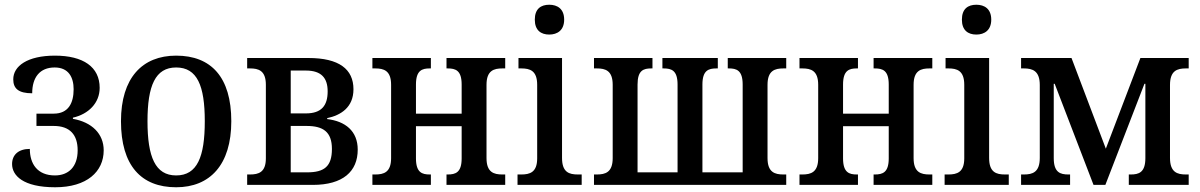

<svg xmlns="http://www.w3.org/2000/svg" viewBox="-20 -781 5069 811"><path d="M213 10C347 10 418 -56 418 -146C418 -216 368 -265 288 -279V-284C354 -299 401 -346 401 -410C401 -498 332 -546 212 -546C96 -546 36 -502 36 -446C36 -407 58 -387 116 -387C116 -454 148 -496 211 -496C270 -496 291 -454 291 -404C291 -346 269 -301 207 -301H134V-249H207C275 -249 308 -212 308 -146C308 -76 269 -40 212 -40C138 -40 106 -89 106 -152C58 -152 31 -127 31 -88C31 -40 77 10 213 10Z M724 10C867 10 957 -85 957 -269C957 -455 872 -546 724 -546C581 -546 491 -452 491 -269C491 -82 576 10 724 10ZM724 -40C636 -40 603 -118 603 -269C603 -419 636 -496 724 -496C813 -496 845 -419 845 -269C845 -118 813 -40 724 -40Z M1024 0H1301C1429 0 1491 -57 1491 -149C1491 -228 1438 -269 1362 -278V-282C1419 -294 1473 -327 1473 -404C1473 -489 1412 -536 1283 -536H1024V-492H1036C1072 -492 1103 -483 1103 -423V-112C1103 -53 1072 -44 1036 -44H1024ZM1208 -302V-483H1272C1338 -483 1364 -451 1364 -395C1364 -335 1338 -302 1272 -302ZM1208 -53V-249H1275C1345 -249 1382 -224 1382 -152C1382 -78 1350 -53 1277 -53Z M1553 0H1800V-44H1795C1763 -44 1737 -52 1737 -112V-248H1930V-112C1930 -52 1904 -44 1871 -44H1866V0H2114V-44H2102C2066 -44 2035 -53 2035 -113V-423C2035 -483 2066 -492 2102 -492H2114V-536H1866V-492H1871C1904 -492 1930 -484 1930 -424V-301H1737V-424C1737 -484 1763 -492 1795 -492H1800V-536H1553V-492H1565C1601 -492 1632 -483 1632 -423V-113C1632 -53 1601 -44 1565 -44H1553Z M2300 -635C2334 -635 2363 -653 2363 -698C2363 -744 2334 -761 2300 -761C2265 -761 2239 -744 2239 -698C2239 -653 2265 -635 2300 -635ZM2166 0H2437V-44H2421C2384 -44 2354 -53 2354 -114V-536H2170V-492H2182C2218 -492 2249 -483 2249 -423V-112C2249 -53 2218 -44 2182 -44H2166Z M2489 0H3301V-44H3289C3253 -44 3222 -53 3222 -113V-423C3222 -483 3253 -492 3289 -492H3301V-536H3054V-492H3059C3091 -492 3117 -484 3117 -424V-53H2947V-424C2947 -484 2973 -492 3006 -492H3012V-536H2778V-492H2783C2816 -492 2842 -484 2842 -424V-53H2673V-424C2673 -484 2698 -492 2731 -492H2736V-536H2489V-492H2501C2537 -492 2568 -483 2568 -423V-113C2568 -53 2537 -44 2501 -44H2489Z M3357 0H3604V-44H3599C3567 -44 3541 -52 3541 -112V-248H3734V-112C3734 -52 3708 -44 3675 -44H3670V0H3918V-44H3906C3870 -44 3839 -53 3839 -113V-423C3839 -483 3870 -492 3906 -492H3918V-536H3670V-492H3675C3708 -492 3734 -484 3734 -424V-301H3541V-424C3541 -484 3567 -492 3599 -492H3604V-536H3357V-492H3369C3405 -492 3436 -483 3436 -423V-113C3436 -53 3405 -44 3369 -44H3357Z M4104 -635C4138 -635 4167 -653 4167 -698C4167 -744 4138 -761 4104 -761C4069 -761 4043 -744 4043 -698C4043 -653 4069 -635 4104 -635ZM3970 0H4241V-44H4225C4188 -44 4158 -53 4158 -114V-536H3974V-492H3986C4022 -492 4053 -483 4053 -423V-112C4053 -53 4022 -44 3986 -44H3970Z M4293 0H4500V-44H4493C4459 -44 4431 -52 4431 -113V-427H4435L4599 0H4649L4814 -427H4818V-113C4818 -52 4790 -44 4756 -44H4748V0H5001V-44H4989C4953 -44 4922 -53 4922 -114V-422C4922 -483 4953 -492 4989 -492H5001V-536H4797L4651 -153L4506 -536H4293V-492H4305C4341 -492 4372 -482 4372 -422V-114C4372 -53 4341 -44 4305 -44H4293Z"/></svg>

Font: Noto Serif SemiCondensed Medium
Style: Regular
Weight: 500
Width: 4
Designer: Monotype Design Team
Foundry: Monotype Imaging Inc.
Version: Version 2.014